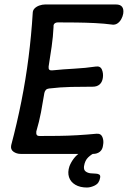

<svg xmlns="http://www.w3.org/2000/svg" viewBox="-20 -687 571 857"><path d="M530 -626Q528 -614 521.5 -602Q515 -590 505 -583Q495 -576 483 -577Q445 -582 404 -584Q363 -586 321 -586.5Q279 -587 239 -587Q229 -587 223.5 -582Q218 -577 219 -567Q217 -524 210.5 -478.5Q204 -433 197 -390Q196 -380 200 -376Q204 -372 214 -373Q264 -378 312 -380.5Q360 -383 408 -390Q428 -393 435 -376Q442 -359 439 -339Q436 -320 424.5 -310Q413 -300 394 -300Q346 -300 297.5 -299Q249 -298 199 -292Q190 -291 185 -286Q180 -281 178 -272Q171 -228 163 -186Q155 -144 142 -100Q141 -90 144 -85Q147 -80 157 -80Q199 -80 241 -80.5Q283 -81 325.5 -83.5Q368 -86 410 -90Q430 -92 437 -75.5Q444 -59 440 -39Q438 -20 426 -10Q414 0 395 0H73Q54 0 40 -10Q26 -20 30 -39Q56 -137 75.5 -235Q95 -333 107.5 -431.5Q120 -530 126 -628Q126 -641 134.5 -649.5Q143 -658 156 -662.5Q169 -667 181 -667H498Q517 -667 525 -656.5Q533 -646 530 -626ZM368 150Q337 150 316 137.5Q295 125 288 103.5Q281 82 290 55Q297 37 309.5 20.5Q322 4 343 -9.5Q364 -23 394 -32L417 -10Q417 -10 403 -4.5Q389 1 374 15Q359 29 355 55Q353 71 362 78Q371 85 384 86.5Q397 88 407 88Q415 88 422 91.5Q429 95 427 106Q423 131 404 140.5Q385 150 368 150Z"/></svg>

Font: Winky Sans
Style: Italic
Weight: 400
Italic angle: -8.97852°
Designer: Simon Atzbach
Foundry: typofactur
Version: Version 1.205